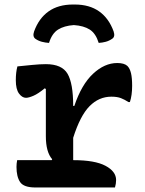

<svg xmlns="http://www.w3.org/2000/svg" viewBox="-20 -830 640 850"><path d="M307 -719Q264 -716 237 -699Q210 -682 197 -640Q181 -641 165.5 -645Q150 -649 137 -658Q123 -668 131 -691Q152 -749 195 -779.5Q238 -810 303 -810H311Q376 -810 419 -779.5Q462 -749 483 -691Q491 -667 476 -658Q463 -649 448 -645Q433 -641 417 -640Q404 -682 377.5 -699Q351 -716 307 -719ZM56 -121H209L211 -125Q183 -157 183 -227V-436L178 -439Q149 -415 128 -406Q107 -397 95 -397Q78 -397 64 -416Q50 -435 50 -475Q50 -510 57 -536Q86 -539 122 -542.5Q158 -546 183 -546Q254 -546 279 -503.5Q304 -461 304 -361H309Q341 -456 392 -503.5Q443 -551 499 -551Q530 -551 544 -538Q555 -527 560 -506Q565 -485 565 -450Q565 -408 555 -378H549Q532 -389 515.5 -395.5Q499 -402 473 -402Q418 -402 376.5 -360Q335 -318 304 -220V-121H305Q400 -121 447 -96Q494 -71 494 -33Q494 -17 489 0H137Q85 0 69 -24Q53 -48 53 -91Q53 -106 56 -121Z"/></svg>

Font: Recursive Mn Csl St SmB
Style: Regular
Weight: 600
Monospace: yes
Version: Version 1.079;hotconv 1.0.112;makeotfexe 2.5.65598; ttfautoh